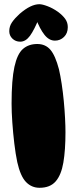

<svg xmlns="http://www.w3.org/2000/svg" viewBox="-20 -934 367 912"><path d="M168 -42Q130 -42 103.5 -69.5Q77 -97 62 -164Q54 -202 48 -252Q42 -302 38.5 -352.5Q35 -403 35 -442Q35 -555 48.5 -616.5Q62 -678 89 -701.5Q116 -725 157 -725Q196 -725 219.5 -697.5Q243 -670 260 -605Q267 -575 273 -535.5Q279 -496 283 -454Q287 -412 289 -373Q291 -334 291 -306Q291 -221 281 -162Q271 -103 244.5 -72.5Q218 -42 168 -42ZM167 -914Q181 -914 206 -904.5Q231 -895 255 -878Q278 -861 290 -844Q302 -827 302 -805Q302 -776 284 -758.5Q266 -741 241 -741Q213 -741 191 -769Q169 -797 151 -845L168 -854Q143 -792 122.5 -764Q102 -736 76 -736Q54 -736 39 -750.5Q24 -765 24 -786Q24 -809 37 -828Q50 -847 73 -868Q101 -892 124 -903Q147 -914 167 -914Z"/></svg>

Font: DynaPuff SemiBold
Style: Regular
Weight: 600
Designer: Toshi Omagari, Jennifer Daniel
Foundry: Google Fonts
Version: Version 2.000